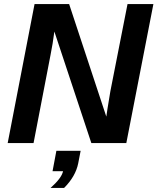

<svg xmlns="http://www.w3.org/2000/svg" viewBox="-20 -708 779 950"><path d="M605 0H432L249 -552Q241 -490 230 -436L146 0H18L151 -688H322L506 -131L512 -171L526 -256L611 -688H739ZM297 222H230Q285 173 292 139H240L259 38H379L367 100Q354 165 297 222Z"/></svg>

Font: Libra Sans
Style: Bold Italic
Weight: 700
Italic angle: -12°
Foundry: Context Ltd
Version: Version 1.002